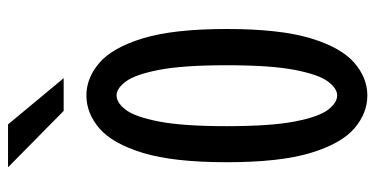

<svg xmlns="http://www.w3.org/2000/svg" viewBox="-254 -692 957 490"><g transform="rotate(-90 225.0 -447.5)"><path d="M226 11Q180.5 11 141.8 -22.2Q103 -55.5 79.2 -133.8Q55.5 -212 55.5 -348Q55.5 -483.5 79.2 -561.5Q103 -639.5 141.8 -672.8Q180.5 -706 226 -706Q270.5 -706 309.2 -672.8Q348 -639.5 371.8 -561.5Q395.5 -483.5 395.5 -348Q395.5 -212 371.8 -133.8Q348 -55.5 309.2 -22.2Q270.5 11 226 11ZM226 -66Q243.5 -66 261.2 -89.2Q279 -112.5 291 -173.8Q303 -235 303 -348Q303 -460.5 291 -521.5Q279 -582.5 261.2 -605.8Q243.5 -629 226 -629Q207.5 -629 189.5 -605.8Q171.5 -582.5 159.5 -521.5Q147.5 -460.5 147.5 -348Q147.5 -235 159.5 -173.8Q171.5 -112.5 189.5 -89.2Q207.5 -66 226 -66ZM186.5 -764 42.5 -906H152L270 -764Z"/></g></svg>

Font: Trispace Condensed
Style: Regular
Weight: 400
Width: 3
Designer: Tyler Finck
Foundry: Etcetera Type Company
Version: Version 1.210; ttfautohint (v1.8.3)